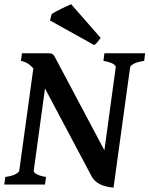

<svg xmlns="http://www.w3.org/2000/svg" viewBox="-21 -865 700 900"><path d="M654.8 -579.6Q621.1 -574.7 605.5 -565.7Q589.8 -556.6 588.9 -549.3L511.2 14.6Q468.8 10.7 444.1 -3.2Q419.4 -17.1 408.2 -39.1L189.9 -450.2L137.2 -65.4Q136.7 -62.5 139.2 -58.3Q141.6 -54.2 148.4 -50Q155.3 -45.9 166.5 -42Q177.7 -38.1 194.8 -35.6L189.9 0H-1L3.9 -35.6Q37.6 -40 53 -49.3Q68.4 -58.6 69.3 -65.4L135.3 -544.4Q110.4 -573.7 77.1 -579.6L82 -615.2H206.5Q214.4 -615.2 219 -614.3Q223.6 -613.3 227.8 -609.4Q231.9 -605.5 236.1 -597.9Q240.2 -590.3 247.1 -577.1L468.3 -160.6L521.5 -549.3Q522 -552.2 519.5 -556.4Q517.1 -560.5 510.7 -564.7Q504.4 -568.8 492.9 -572.8Q481.4 -576.7 463.9 -579.6L468.3 -615.2H659.2ZM450.7 -687.5Q443.8 -677.7 436 -668Q428.2 -658.2 420.4 -653.8L213.4 -769L221.2 -799.3Q229.5 -804.7 242.2 -811.5Q254.9 -818.4 268.3 -825Q281.7 -831.5 293.7 -836.9Q305.7 -842.3 312.5 -845.2Z"/></svg>

Font: Gentium Basic
Style: Bold Italic
Weight: 700
Italic angle: -8°
Designer: J. Victor Gaultney and Annie Olsen
Foundry: SIL International
Version: Version 1.102; 2013; Maintenance release